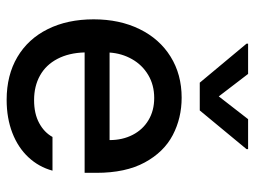

<svg xmlns="http://www.w3.org/2000/svg" viewBox="-118 -668 796 601"><g transform="rotate(90 280.5 -367.0)"><path d="M40 -261.7Q40 -342.8 70.6 -405.3Q101.1 -467.8 156.7 -502.4Q212.4 -537.1 285.2 -537.1Q349.1 -537.1 402.3 -509.3Q455.6 -481.4 488 -421.6Q520.5 -361.8 520.5 -270.5V-233.4H143.6Q145 -184.1 163.8 -148.2Q182.6 -112.3 215.8 -93.8Q249 -75.2 293 -75.2Q335.4 -75.2 364.7 -91.1Q394 -106.9 408.2 -132.8H513.7Q502 -89.8 471.7 -57.4Q441.4 -24.9 395.3 -7.1Q349.1 10.7 292 10.7Q214.8 10.7 158 -22.9Q101.1 -56.6 70.6 -118.2Q40 -179.7 40 -261.7ZM418 -311.5Q418 -352.1 401.6 -383.8Q385.3 -415.5 355.5 -433.3Q325.7 -451.2 286.1 -451.2Q245.6 -451.2 214.1 -432.4Q182.6 -413.6 164.6 -381.6Q146.5 -349.6 144 -311.5ZM281.2 -653.3 352.5 -745.1H446.3V-740.2L325.2 -593.8H238.3L116.2 -740.2V-745.1H210.9Z"/></g></svg>

Font: Pretendard Std Medium
Style: Regular
Weight: 500
Designer: Base glyphs from Inter by Rasmus Andersson; Hangeul glyphs from Noto Sans CJK(Source Han Sans) by Jang Soo-young and Kan
Foundry: Kil Hyung-jin
Version: Version 1.309